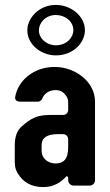

<svg xmlns="http://www.w3.org/2000/svg" viewBox="-20 -754 446 780"><path d="M257 -31V-22C257 -10 267 0 279 0H344C356 0 366 -10 366 -22V-341C366 -422 286 -482 202 -482C114 -482 53 -424 42 -362C39 -348 48 -341 62 -341H136C141 -341 149 -347 151 -352C158 -371 176 -388 206 -388C221 -388 233 -383 241 -374C258 -355 257 -348 257 -328V-308C257 -296 248 -287 237 -287H184C128 -287 105 -272 70 -242C49 -225 40 -198 40 -163V-109C40 -90 39 -71 52 -50C74 -13 108 6 156 6C199 6 228 -14 248 -36C251 -40 257 -37 257 -31ZM215 -209H236C248 -209 257 -200 257 -188V-163C257 -129 254 -90 205 -90C174 -90 149 -112 149 -140V-164C149 -195 172 -209 215 -209ZM207 -529C278 -529 325 -581 325 -631C325 -689 268 -734 207 -734C138 -734 91 -680 91 -631C91 -573 147 -529 207 -529ZM207 -570C171 -570 138 -596 138 -631C138 -661 165 -693 207 -693C245 -693 278 -667 278 -631C278 -601 250 -570 207 -570Z"/></svg>

Font: DIN Rundschrift
Style: Mittel
Weight: 400
Version: Version 1.027